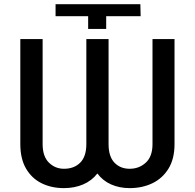

<svg xmlns="http://www.w3.org/2000/svg" viewBox="-20 -915 958 944"><path d="M404.5 -723H513.8V-206.3Q513.8 -145.6 542.6 -115.4Q571.4 -85.2 617.5 -85.2Q664.1 -85.2 696.9 -115.4Q729.8 -145.6 729.8 -206.3V-723H838.1V-206.3Q838.1 -134.6 808.8 -86.5Q779.5 -38.4 729.6 -14.2Q679.7 9.9 617.5 9.9Q567.1 9.9 526.3 -8.2Q485.4 -26.3 458.8 -62.1Q431.1 -26.3 388.7 -8.2Q346.2 9.9 294.7 9.9Q232.6 9.9 184.1 -14.2Q135.7 -38.4 107.8 -86.5Q79.9 -134.6 79.9 -206.3V-723H189.6V-206.3Q189.6 -146 220.3 -115.6Q251.1 -85.2 294.7 -85.2Q344.5 -85.2 374.5 -115.4Q404.5 -145.6 404.5 -206.3ZM413.4 -835.2H253.2V-894.5H670.1L671.5 -835.2H502.1V-772.7H413.4Z"/></svg>

Font: Inter UI Medium
Style: Regular
Weight: 500
Designer: Rasmus Andersson
Foundry: rsms
Version: 3.2;8d6f07862